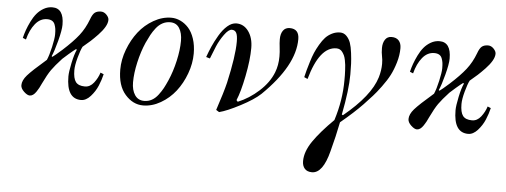

<svg xmlns="http://www.w3.org/2000/svg" viewBox="-49 -587 2638 1000"><g transform="rotate(5 1270.0 -87.0)"><path d="M48 -284Q53 -305 60.5 -326Q68 -347 80 -371.5Q92 -396 107 -414Q122 -432 143 -444Q164 -456 188 -456Q248 -456 248 -370Q248 -342 233 -285Q218 -228 206 -202L210 -199Q223 -208 259 -240Q312 -288 341 -325Q370 -362 388 -410Q398 -438 410 -447Q422 -456 442 -456Q458 -456 471 -442.5Q484 -429 484 -416Q484 -399 472 -378.5Q460 -358 439 -336Q418 -314 401.5 -299Q385 -284 362 -265Q352 -246 341 -205.5Q330 -165 330 -140Q330 -97 344 -78.5Q358 -60 392 -60Q419 -60 438.5 -85Q458 -110 467 -139L484 -132Q477 -102 464 -71Q451 -40 427.5 -14Q404 12 378 12Q302 12 302 -105Q302 -128 312 -175.5Q322 -223 334 -248L328 -249Q318 -242 293.5 -221Q269 -200 262 -193Q226 -154 208.5 -129Q191 -104 168 -56Q161 -41 156.5 -32.5Q152 -24 144 -12Q136 0 127.5 6Q119 12 110 12Q97 12 79.5 -4.5Q62 -21 62 -38Q62 -63 86 -90.5Q110 -118 183 -181Q194 -206 204 -250.5Q214 -295 214 -316Q214 -334 212.5 -345Q211 -356 206.5 -368Q202 -380 192 -386Q182 -392 166 -392Q130 -392 104 -360Q78 -328 65 -277Z M640 -104Q640 -63 657 -37.5Q674 -12 706 -12Q728 -12 746 -22Q764 -32 778.5 -51Q793 -70 802.5 -87.5Q812 -105 823 -130Q844 -178 857 -235.5Q870 -293 870 -340Q870 -381 854 -406.5Q838 -432 806 -432Q784 -432 765.5 -422Q747 -412 732.5 -393.5Q718 -375 708 -356.5Q698 -338 687 -314Q666 -266 653 -208.5Q640 -151 640 -104ZM568 -164Q568 -216 588 -269Q608 -322 640 -363Q672 -404 717.5 -430Q763 -456 810 -456Q834 -456 857.5 -445Q881 -434 900 -413Q919 -392 930.5 -357.5Q942 -323 942 -280Q942 -228 922.5 -175Q903 -122 871 -81Q839 -40 794 -14Q749 12 702 12Q649 12 608.5 -34Q568 -80 568 -164Z M1008 -268Q1018 -296 1030 -323.5Q1042 -351 1061 -383.5Q1080 -416 1103 -436Q1126 -456 1150 -456Q1189 -456 1213.5 -422Q1238 -388 1238 -335Q1238 -273 1221 -187.5Q1204 -102 1185 -58L1192 -50Q1251 -74 1301.5 -120Q1352 -166 1373 -220Q1388 -258 1388 -304Q1388 -327 1385 -351Q1382 -374 1382 -394Q1382 -422 1394 -439Q1406 -456 1429 -456Q1478 -456 1478 -402Q1478 -264 1312 -102Q1278 -70 1209 -34Q1140 2 1100 12L1084 2Q1116 -94 1128 -144Q1160 -286 1160 -361Q1160 -394 1152.5 -407.5Q1145 -421 1129 -421Q1112 -421 1090 -390.5Q1068 -360 1054 -327Q1040 -294 1028 -262Z M1526 -208Q1531 -230 1535.5 -246Q1540 -262 1548.5 -290Q1557 -318 1565.5 -338Q1574 -358 1588 -382Q1602 -406 1616 -421Q1630 -436 1650 -446Q1670 -456 1692 -456Q1712 -456 1726 -441.5Q1740 -427 1747 -407Q1754 -387 1758 -354.5Q1762 -322 1763 -299Q1764 -276 1764 -243Q1764 -163 1738 -31L1744 -28Q1883 -142 1913 -241Q1924 -278 1924 -312Q1924 -334 1920 -352Q1916 -370 1916 -394Q1916 -421 1927.5 -438.5Q1939 -456 1961 -456Q1986 -456 1999 -441.5Q2012 -427 2012 -402Q2012 -365 2000.5 -326.5Q1989 -288 1974 -259Q1959 -230 1933.5 -195.5Q1908 -161 1891 -142.5Q1874 -124 1847 -95Q1802 -48 1732 10Q1717 86 1696 164Q1666 282 1609 282Q1584 282 1571 267.5Q1558 253 1558 228Q1558 178 1596 123Q1634 68 1702 1Q1736 -106 1736 -210Q1736 -227 1736 -236Q1736 -245 1735 -262.5Q1734 -280 1733 -290Q1732 -300 1729 -315Q1726 -330 1722 -338.5Q1718 -347 1712 -355.5Q1706 -364 1698 -368Q1690 -372 1680 -372Q1592 -372 1544 -200Z M2072 -284Q2077 -305 2084.5 -326Q2092 -347 2104 -371.5Q2116 -396 2131 -414Q2146 -432 2167 -444Q2188 -456 2212 -456Q2272 -456 2272 -370Q2272 -342 2257 -285Q2242 -228 2230 -202L2234 -199Q2247 -208 2283 -240Q2336 -288 2365 -325Q2394 -362 2412 -410Q2422 -438 2434 -447Q2446 -456 2466 -456Q2482 -456 2495 -442.5Q2508 -429 2508 -416Q2508 -399 2496 -378.5Q2484 -358 2463 -336Q2442 -314 2425.5 -299Q2409 -284 2386 -265Q2376 -246 2365 -205.5Q2354 -165 2354 -140Q2354 -97 2368 -78.5Q2382 -60 2416 -60Q2443 -60 2462.5 -85Q2482 -110 2491 -139L2508 -132Q2501 -102 2488 -71Q2475 -40 2451.5 -14Q2428 12 2402 12Q2326 12 2326 -105Q2326 -128 2336 -175.5Q2346 -223 2358 -248L2352 -249Q2342 -242 2317.5 -221Q2293 -200 2286 -193Q2250 -154 2232.5 -129Q2215 -104 2192 -56Q2185 -41 2180.5 -32.5Q2176 -24 2168 -12Q2160 0 2151.5 6Q2143 12 2134 12Q2121 12 2103.5 -4.5Q2086 -21 2086 -38Q2086 -63 2110 -90.5Q2134 -118 2207 -181Q2218 -206 2228 -250.5Q2238 -295 2238 -316Q2238 -334 2236.5 -345Q2235 -356 2230.5 -368Q2226 -380 2216 -386Q2206 -392 2190 -392Q2154 -392 2128 -360Q2102 -328 2089 -277Z"/></g></svg>

Font: Old Standard TT
Style: Italic
Weight: 400
Italic angle: -15.2°
Designer: Alexey Kryukov <alexios@thessalonica.org.ru>
Version: Version 2.2